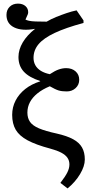

<svg xmlns="http://www.w3.org/2000/svg" viewBox="-20 -821 512 1071"><path d="M356.9 230 316.9 199.2Q344.7 163.1 356 140.1Q367.2 117.2 367.2 96.2Q367.2 75.2 356.2 59.1Q345.2 43 321.5 30.5Q297.9 18.1 259.8 7.8Q180.7 -13.2 134.3 -38.1Q87.9 -63 67.9 -96.9Q47.9 -130.9 47.9 -180.2Q47.9 -223.1 66.9 -260Q85.9 -296.9 120.8 -324.5Q155.8 -352.1 204.1 -367.2V-369.1Q142.1 -389.2 112.5 -421.6Q83 -454.1 83 -502.9Q83 -543.9 106.9 -584.5Q130.9 -625 175.8 -660.2Q102.5 -647 59.3 -668Q16.1 -689 16.1 -737.8Q16.1 -765.6 33.9 -783.2Q51.8 -800.8 80.1 -800.8Q106 -800.8 121.6 -787.4Q137.2 -773.9 137.2 -752.9Q137.2 -747.1 135 -741Q132.8 -734.9 122.1 -711.9Q128.9 -708 141.8 -705.1Q154.8 -702.1 179 -701.2Q203.1 -700.2 240.2 -700.2Q264.2 -714.4 293 -726.1Q321.8 -737.8 351.3 -747.8Q380.9 -757.8 407.2 -763.2L445.8 -707V-692.9Q345.7 -666 284.4 -637Q223.1 -607.9 195.1 -574.5Q167 -541 167 -498Q167 -475.1 177.5 -456.5Q188 -438 208.5 -425.5Q229 -413.1 257.8 -407.2Q286.6 -426.3 307.9 -433.6Q329.1 -440.9 349.1 -440.9Q381.3 -440.9 401.6 -422.9Q421.9 -404.8 421.9 -376Q421.9 -348.1 401.9 -329.6Q381.8 -311 352.1 -311Q325.2 -311 307.1 -316.4Q289.1 -321.8 257.8 -339.8Q216.8 -322.8 189 -300.3Q161.1 -277.8 147 -251Q132.8 -224.1 132.8 -192.9Q132.8 -162.1 147.5 -141.1Q162.1 -120.1 197.5 -105Q232.9 -89.8 295.9 -76.2Q354 -63 387.9 -44.4Q421.9 -25.9 437.5 1.5Q453.1 28.8 453.1 68.8Q453.1 106 426.5 150.4Q399.9 194.8 356.9 230Z"/></svg>

Font: Literata
Style: Regular
Weight: 400
Designer: Latin by Veronika Burian and Jose Scaglione. Greek by Irene Vlachou. Cyrillic by Vera Evstafieva.
Foundry: TypeTogether
Version: Version 3.002